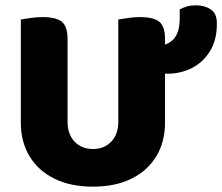

<svg xmlns="http://www.w3.org/2000/svg" viewBox="-20 -681 832 719"><path d="M328 18Q244 18 183.5 -12Q123 -42 90.5 -96Q58 -150 58 -222V-283H233V-225Q233 -178 259.5 -150.5Q286 -123 328 -123Q370 -123 396.5 -150.5Q423 -178 423 -225V-283H598V-222Q598 -150 565.5 -96Q533 -42 472.5 -12Q412 18 328 18ZM233 -256H58V-608Q70 -610 93.5 -613.5Q117 -617 139 -617Q189 -617 211 -600Q233 -583 233 -534ZM598 -254H423V-608Q435 -610 458.5 -613.5Q482 -617 504 -617Q554 -617 576 -600Q598 -583 598 -534ZM607 -405 586 -406Q579 -417 573 -447.5Q567 -478 567 -509Q605 -509 629 -533.5Q653 -558 653 -612V-646Q667 -653 680.5 -657Q694 -661 714 -661Q746 -661 769 -646Q792 -631 792 -595V-589Q792 -532 767 -490.5Q742 -449 700 -427Q658 -405 607 -405Z"/></svg>

Font: Baloo Tamma 2 ExtraBold
Style: Regular
Weight: 800
Designer: Divya Kowshik, Shuchita Grover and Ek Type
Foundry: Ek Type
Version: Version 1.700